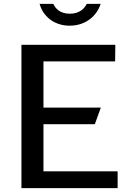

<svg xmlns="http://www.w3.org/2000/svg" viewBox="-20 -974 674 994"><path d="M91 -742V0H589V-87H205V-331H471L502 -417H205V-656H576L577 -742ZM501 -954H429C417 -929 391 -903 341 -903C289 -903 266 -932 256 -954H185C201 -894 256 -841 341 -841C429 -841 484 -898 501 -954Z"/></svg>

Font: Bisquit Text
Style: Regular
Weight: 400
Version: Version 1.004;Glyphs 3.2.3 (3260)